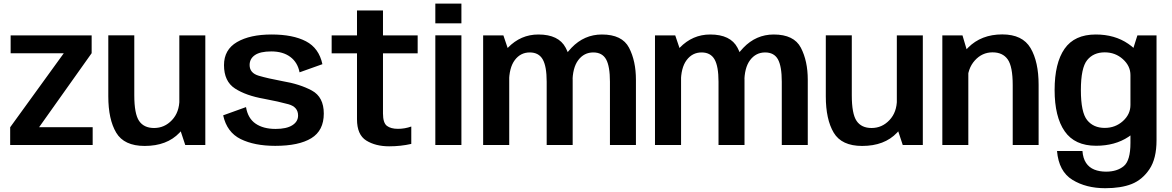

<svg xmlns="http://www.w3.org/2000/svg" viewBox="-20 -784 6334 1038"><path d="M35 0H481V-96.5H185.5V-88L475.5 -496.5V-592.5H37.5V-496H331L330.5 -504L35 -96Z M981.5 0H1090V-592.5H949.5V-97ZM706 -593H565.5V-263Q565.5 -138.5 608.2 -66.8Q651 5 762 5Q882.5 5 950.5 -66.5Q1018.5 -138 1018.5 -214L950 -246.5Q950 -177.5 909.8 -134.8Q869.5 -92 813 -92Q758 -92 732 -130.2Q706 -168.5 706 -269Z M1468 4.5Q1595.5 4.5 1663 -36.8Q1730.5 -78 1730.5 -170Q1730.5 -259.5 1666 -294.5Q1601.5 -329.5 1506 -345.5Q1428.5 -360 1379 -374.5Q1329.5 -389 1329.5 -432.5Q1329.5 -466.5 1358.2 -486.2Q1387 -506 1446.5 -506Q1509.5 -506 1549.2 -476.5Q1589 -447 1599.5 -393L1723 -437Q1704.5 -524 1634 -560.8Q1563.5 -597.5 1448.5 -597.5Q1331.5 -597.5 1261.2 -556.5Q1191 -515.5 1191 -432Q1191 -344 1250.5 -305.5Q1310 -267 1407 -250Q1487 -235 1539.2 -220.5Q1591.5 -206 1591.5 -159.5Q1591.5 -126.5 1560.2 -106.8Q1529 -87 1470 -87Q1403 -87 1361.5 -115.8Q1320 -144.5 1310 -205L1186.5 -160.5Q1206.5 -69 1281 -32.2Q1355.5 4.5 1468 4.5Z M2084 7Q2146.5 7 2203.5 -6V-100Q2168.5 -87.5 2131.5 -87.5Q2093 -87.5 2071.8 -103.5Q2050.5 -119.5 2050.5 -170.5V-495.5H2238V-592.5H2050.5V-727.5H1910V-592.5H1773V-495.5H1910V-139Q1910 -55.5 1960.2 -24.2Q2010.5 7 2084 7Z M2333.5 0H2474.5V-593H2333.5ZM2333.5 -764.5V-658H2474.5V-764.5Z M2592 0H2733V-499.5L2701.5 -592.5H2592ZM2935.5 0H3076V-353Q3076 -454 3038.2 -525.8Q3000.5 -597.5 2890.5 -597.5Q2795 -597.5 2726 -526.2Q2657 -455 2657 -370L2732 -338Q2732 -417.5 2763 -459Q2794 -500.5 2844 -500.5Q2892.5 -500.5 2914 -463Q2935.5 -425.5 2935.5 -342ZM3277.5 0H3418V-353Q3418 -454 3380.8 -525.8Q3343.5 -597.5 3234 -597.5Q3138.5 -597.5 3069.5 -525.5Q3000.5 -453.5 3000.5 -370L3075 -338Q3075 -417.5 3106.2 -459Q3137.5 -500.5 3187.5 -500.5Q3236 -500.5 3256.8 -463Q3277.5 -425.5 3277.5 -342Z M3521 0H3662V-499.5L3630.5 -592.5H3521ZM3864.5 0H4005V-353Q4005 -454 3967.2 -525.8Q3929.5 -597.5 3819.5 -597.5Q3724 -597.5 3655 -526.2Q3586 -455 3586 -370L3661 -338Q3661 -417.5 3692 -459Q3723 -500.5 3773 -500.5Q3821.5 -500.5 3843 -463Q3864.5 -425.5 3864.5 -342ZM4206.5 0H4347V-353Q4347 -454 4309.8 -525.8Q4272.5 -597.5 4163 -597.5Q4067.5 -597.5 3998.5 -525.5Q3929.5 -453.5 3929.5 -370L4004 -338Q4004 -417.5 4035.2 -459Q4066.5 -500.5 4116.5 -500.5Q4165 -500.5 4185.8 -463Q4206.5 -425.5 4206.5 -342Z M4860.5 0H4969V-592.5H4828.5V-97ZM4585 -593H4444.5V-263Q4444.5 -138.5 4487.2 -66.8Q4530 5 4641 5Q4761.5 5 4829.5 -66.5Q4897.5 -138 4897.5 -214L4829 -246.5Q4829 -177.5 4788.8 -134.8Q4748.5 -92 4692 -92Q4637 -92 4611 -130.2Q4585 -168.5 4585 -269Z M5074.5 0H5215V-486L5183.5 -592.5H5074.5ZM5455 0H5595V-325.5Q5595 -450 5551.5 -524Q5508 -598 5398.5 -598Q5285 -598 5213.8 -526.5Q5142.5 -455 5142.5 -379L5210.5 -344Q5210.5 -413 5250 -457Q5289.5 -501 5346 -501Q5401 -501 5428 -462.8Q5455 -424.5 5455 -324Z M5955 233.5Q6041 233.5 6098.2 210.8Q6155.5 188 6194 131Q6232.5 74 6232.5 -26V-592.5H6129L6091.5 -474V-11.5Q6091.5 84.5 6055.2 114.2Q6019 144 5959.5 144Q5924 144 5896 132.8Q5868 121.5 5851.5 96.8Q5835 72 5832 32.5H5694.5Q5704 143 5777.8 188.2Q5851.5 233.5 5955 233.5ZM5905.5 4Q6008 4 6080.8 -44.2Q6153.5 -92.5 6153.5 -151L6091.5 -216.5Q6091.5 -166 6050.5 -129.2Q6009.5 -92.5 5952.5 -92.5Q5891.5 -92.5 5857.5 -134.5Q5823.5 -176.5 5823.5 -297Q5823.5 -417 5857.5 -459Q5891.5 -501 5952.5 -501Q6009.5 -501 6050.5 -464.2Q6091.5 -427.5 6091.5 -378L6153.5 -439.5Q6153.5 -496.5 6080 -547Q6006.5 -597.5 5904 -597.5Q5789 -597.5 5735.2 -520.2Q5681.5 -443 5681.5 -297.5Q5681.5 -152.5 5736 -74.2Q5790.5 4 5905.5 4Z"/></svg>

Font: Anybody UltraCondensed Thin SemiBold
Style: Regular
Weight: 600
Version: Version 1.111